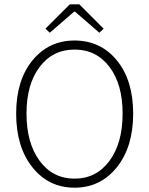

<svg xmlns="http://www.w3.org/2000/svg" viewBox="-20 -859 692 891"><path d="M55 -332Q55 -486 130.5 -578.5Q206 -671 326 -671Q447 -671 522.5 -578.5Q598 -486 598 -332Q598 -177 522 -82.5Q446 12 326 12Q206 12 130.5 -82.5Q55 -177 55 -332ZM549 -332Q549 -468 488 -548.5Q427 -629 326 -629Q225 -629 164 -548.5Q103 -468 103 -332Q103 -195 164 -112.5Q225 -30 326 -30Q427 -30 488 -112.5Q549 -195 549 -332ZM191 -726 304 -839H348L461 -726L441 -707L328 -805H324L211 -707Z"/></svg>

Font: Toshiba Sans Light
Style: Regular
Weight: 300
Designer: Paul D. Hunt
Foundry: Toshiba Corporation
Version: Version 2.020;PS 2.0;hotconv 1.0.86;makeotf.lib2.5.63406